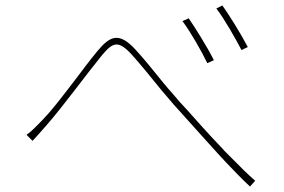

<svg xmlns="http://www.w3.org/2000/svg" viewBox="-20 -724 1040 702"><path d="M886 -552C861 -600 815 -674 793 -704L771 -693C801 -654 841 -583 863 -541L886 -552ZM762 -504C737 -554 692 -625 670 -657L647 -647C677 -607 718 -535 738 -493L762 -504ZM913 -63C887 -86 859 -113 832 -141L824 -149C816 -157 809 -164 801 -172L794 -180C744 -232 697 -285 666 -320C647 -340 628 -361 610 -383L603 -391C597 -398 591 -404 586 -411L579 -419C541 -466 505 -511 475 -543C416 -607 383 -594 336 -537C310 -506 279 -464 247 -422L237 -409C236 -408 235 -406 234 -405L227 -396C194 -353 161 -311 133 -283C110 -260 97 -245 77 -231L99 -209C112 -223 132 -245 150 -266C209 -333 298 -455 352 -521C392 -569 412 -579 462 -524C491 -492 531 -443 573 -391L580 -383C603 -355 627 -328 650 -303C692 -257 739 -203 787 -151L794 -144L801 -136C833 -102 864 -70 894 -42L913 -63Z"/></svg>

Font: Glow Sans SC Normal Thin
Style: Regular
Weight: 100
Designer: Ryoko NISHIZUKA (kana, bopomofo & ideographs); Paul D. Hunt (Latin, Greek & Cyrillic); Sandoll Communications, Soo-young
Version: Version 0.93